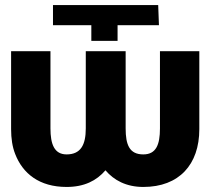

<svg xmlns="http://www.w3.org/2000/svg" viewBox="-20 -731 838 761"><path d="M24 -219C24 -182 29 -149 40 -121C70 -43 136 10 244 10C314 10 363 -15 398 -56C431 -17 480 10 548 10C690 10 770 -79 770 -219V-528H614V-222C614 -158 599 -119 548 -119C493 -119 478 -157 478 -222V-528H320V-222C320 -157 300 -119 244 -119C195 -119 180 -160 180 -222V-528H24ZM190 -631H342V-569H446V-631H610L607 -711H190Z"/></svg>

Font: Asimov Pro
Style: Blk
Weight: 900
Designer: Google
Version: Version 2.000980; 2014